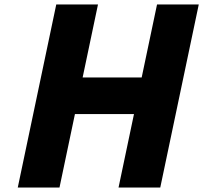

<svg xmlns="http://www.w3.org/2000/svg" viewBox="-20 -845 915 865"><path d="M317.6 -331H583.6L514 0H702L875.5 -825H687.5L618.3 -496H352.3L421.5 -825H233.5L60 0H248Z"/></svg>

Font: Hussar
Style: BdOblTwo
Weight: 700
Foundry: Cannot Into Space Fonts
Version: Version 2.00